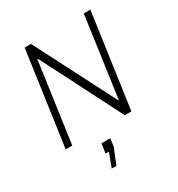

<svg xmlns="http://www.w3.org/2000/svg" viewBox="-215 -824 1124 1212"><g transform="rotate(-30 347.0 -218.0)"><path d="M482 0H530L627 -686H579L497 -103H493L194 -686H148L51 0H99L181 -583H185ZM242 250H276L322 138L330 80H265L256 149H280C280 149 243 250 242 250Z"/></g></svg>

Font: Chivo Light
Style: Italic
Weight: 300
Italic angle: -8°
Designer: Hector Gatti
Foundry: Omnibus-Type
Version: Version 1.003;PS 001.003;hotconv 1.0.70;makeotf.lib2.5.58329